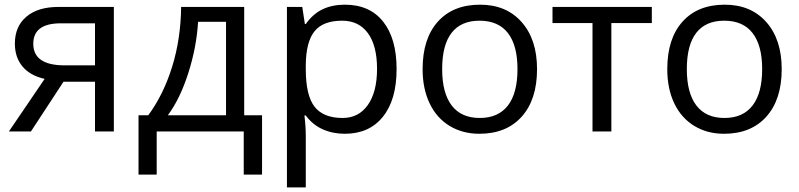

<svg xmlns="http://www.w3.org/2000/svg" viewBox="-20 -565 3435 825"><path d="M112.8 0H18.1L171.9 -226.1Q109.9 -239.7 76.9 -279.1Q43.9 -318.4 43.9 -377.9Q43.9 -451.2 93.3 -493.2Q142.6 -535.2 231 -535.2H469.2V0H388.2V-213.9H252.9ZM123 -377Q123 -284.2 257.8 -284.2H388.2V-464.8H241.2Q123 -464.8 123 -377Z M1106 185.1H1027.3V0H653.3V185.1H575.2V-69.8H617.2Q682.6 -158.7 719.7 -278.3Q756.8 -397.9 758.3 -535.2H1029.3V-69.8H1106ZM951.2 -69.8V-471.2H831.1Q824.7 -362.8 789.3 -251.7Q753.9 -140.6 701.2 -69.8Z M1461.9 9.8Q1409.7 9.8 1366.5 -9.5Q1323.2 -28.8 1293.9 -68.8H1288.1Q1293.9 -22 1293.9 20V240.2H1212.9V-535.2H1278.8L1290 -461.9H1293.9Q1325.2 -505.9 1366.7 -525.4Q1408.2 -544.9 1461.9 -544.9Q1568.4 -544.9 1626.2 -472.2Q1684.1 -399.4 1684.1 -268.1Q1684.1 -136.2 1625.2 -63.2Q1566.4 9.8 1461.9 9.8ZM1450.2 -476.1Q1368.2 -476.1 1331.5 -430.7Q1294.9 -385.3 1293.9 -286.1V-268.1Q1293.9 -155.3 1331.5 -106.7Q1369.1 -58.1 1452.1 -58.1Q1521.5 -58.1 1560.8 -114.3Q1600.1 -170.4 1600.1 -269Q1600.1 -369.1 1560.8 -422.6Q1521.5 -476.1 1450.2 -476.1Z M2287.6 -268.1Q2287.6 -137.2 2221.7 -63.7Q2155.8 9.8 2039.6 9.8Q1967.8 9.8 1912.1 -23.9Q1856.4 -57.6 1826.2 -120.6Q1795.9 -183.6 1795.9 -268.1Q1795.9 -398.9 1861.3 -471.9Q1926.8 -544.9 2043 -544.9Q2155.3 -544.9 2221.4 -470.2Q2287.6 -395.5 2287.6 -268.1ZM1879.9 -268.1Q1879.9 -165.5 1920.9 -111.8Q1961.9 -58.1 2041.5 -58.1Q2121.1 -58.1 2162.4 -111.6Q2203.6 -165 2203.6 -268.1Q2203.6 -370.1 2162.4 -423.1Q2121.1 -476.1 2040.5 -476.1Q1960.9 -476.1 1920.4 -423.8Q1879.9 -371.6 1879.9 -268.1Z M2780.8 -465.8H2606.9V0H2525.9V-465.8H2354V-535.2H2780.8Z M3338.9 -268.1Q3338.9 -137.2 3272.9 -63.7Q3207 9.8 3090.8 9.8Q3019 9.8 2963.4 -23.9Q2907.7 -57.6 2877.4 -120.6Q2847.2 -183.6 2847.2 -268.1Q2847.2 -398.9 2912.6 -471.9Q2978 -544.9 3094.2 -544.9Q3206.5 -544.9 3272.7 -470.2Q3338.9 -395.5 3338.9 -268.1ZM2931.2 -268.1Q2931.2 -165.5 2972.2 -111.8Q3013.2 -58.1 3092.8 -58.1Q3172.4 -58.1 3213.6 -111.6Q3254.9 -165 3254.9 -268.1Q3254.9 -370.1 3213.6 -423.1Q3172.4 -476.1 3091.8 -476.1Q3012.2 -476.1 2971.7 -423.8Q2931.2 -371.6 2931.2 -268.1Z"/></svg>

Font: WebKoruri
Style: Regular
Weight: 400
Foundry: lindwurm / mohemohe
Version: Version 1.00